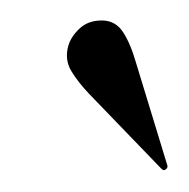

<svg xmlns="http://www.w3.org/2000/svg" viewBox="-20 -632 180 183"><path d="M110 -571 139 -476Q140.5 -472.5 138.5 -471Q136 -468.5 133.5 -471.5L65 -542.5Q54.5 -553.5 48 -564.2Q41.5 -575 45 -588Q47.5 -597 55.8 -604.8Q64 -612.5 77 -612.5Q90 -612.5 97.2 -601.5Q104.5 -590.5 110 -571Z"/></svg>

Font: Fraunces 144pt S000 Light
Style: Italic
Weight: 300
Italic angle: -16°
Version: Version 1.000; ttfautohint (v1.8.3)